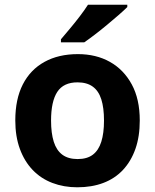

<svg xmlns="http://www.w3.org/2000/svg" viewBox="-20 -786 659 816"><path d="M574 -274Q574 -205.6 555.5 -153.1Q536.9 -100.5 502.5 -63.7Q468 -27 419 -8.5Q370 10 308.4 10Q251.2 10 202.6 -8.5Q154 -27 119 -63.5Q84 -100 64.5 -153Q45 -206 45 -274.2Q45 -364.7 77 -427.3Q109.1 -489.9 168.9 -522.9Q228.7 -556 311 -556Q388.4 -556 447.2 -523Q506 -490 540 -427.3Q574 -364.7 574 -274ZM197 -273.8Q197 -220 208.5 -183.5Q220 -147 245 -128.5Q270 -110 310 -110Q350 -110 374.5 -128.5Q399 -147 410.5 -183.5Q422 -220 422 -273.6Q422 -328 410.5 -364Q399 -400 374 -418Q349.1 -436 309.3 -436Q250 -436 223.5 -395.5Q197 -355 197 -273.8ZM521 -756Q507 -742 484 -722Q461 -702 434.5 -680Q408 -658 382.5 -638.5Q357 -619 338 -606H239V-619Q255 -638 276.5 -663.5Q298 -689 319 -716.5Q340 -744 354 -766H521Z"/></svg>

Font: Noto Sans Sinhala
Style: Regular
Weight: 400
Designer: Jelle Bosma - Monotype Design Team
Foundry: Monotype Imaging Inc.
Version: Version 2.006